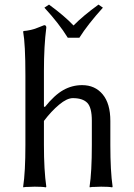

<svg xmlns="http://www.w3.org/2000/svg" viewBox="-20 -807 579 830"><path d="M377 -180.2V-285.2Q377 -342.3 357.2 -362.5Q337.4 -382.8 294.9 -382.8Q269.5 -382.8 235.8 -354.7Q202.1 -326.7 169.9 -284.2V-180.2Q169.9 -70.8 180.2 0L178.2 2.9Q164.1 0 129.9 0Q114.3 0 102.1 1Q89.8 1 85.4 2L81.1 2.9L80.1 0Q89.8 -63 89.8 -180.2V-481Q89.8 -616.7 80.1 -669.9L82 -672.9Q96.2 -673.8 110.6 -677.2Q125 -680.7 131.1 -682.6Q137.2 -684.6 153.3 -691.2Q169.4 -697.8 170.9 -698.2Q180.2 -698.2 180.2 -688Q169.9 -607.4 169.9 -501V-347.2L173.8 -344.2Q215.3 -396 253.4 -417.5Q291.5 -439 335 -439Q390.6 -439 423.8 -399.2Q457 -359.4 457 -284.2V-180.2Q457 -67.4 466.8 0L464.8 2.9Q451.2 0 417 0Q401.4 0 389.2 1Q377 1 372.6 2L368.2 2.9L367.2 0Q377 -63 377 -180.2ZM272.9 -644Q235.4 -705.1 171.9 -773.9L191.9 -787.1Q259.8 -737.3 297.9 -696.8Q338.4 -738.3 405.8 -787.1L424.8 -773.9Q358.4 -700.2 323.2 -644Z"/></svg>

Font: Linux Biolinum
Style: Regular
Weight: 400
Designer: Philipp H. Poll
Foundry: Philipp H. Poll
Version: Version 0.6.4